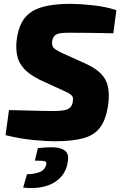

<svg xmlns="http://www.w3.org/2000/svg" viewBox="-20 -724 632 1003"><path d="M351 -704Q407 -703 469.5 -696Q532 -689 588 -671L572 -550Q541 -551 502 -551.5Q463 -552 422 -552.5Q381 -553 340 -553Q319 -553 303.5 -551.5Q288 -550 277.5 -545.5Q267 -541 261 -532Q255 -523 252 -508Q251 -495 254 -485Q257 -475 268.5 -467Q280 -459 302 -448L422 -394Q478 -369 506.5 -340Q535 -311 543.5 -273Q552 -235 546 -184Q536 -106 506.5 -63Q477 -20 419 -3Q361 14 265 14Q224 14 155 7.5Q86 1 9 -18L27 -149Q85 -148 131.5 -146.5Q178 -145 210 -144.5Q242 -144 256 -144Q293 -144 314.5 -148Q336 -152 346.5 -162.5Q357 -173 360 -191Q363 -207 360 -216Q357 -225 347 -232Q337 -239 319 -247L190 -306Q135 -333 106.5 -364Q78 -395 70 -432.5Q62 -470 67 -514Q74 -571 94.5 -608Q115 -645 149.5 -665.5Q184 -686 234.5 -695Q285 -704 351 -704ZM178 50Q228 44 265.5 46Q303 48 322 65.5Q341 83 334 122Q326 174 292.5 206.5Q259 239 209.5 251Q160 263 101 256L121 186Q156 186 185.5 175.5Q215 165 222 134Q224 122 214.5 118.5Q205 115 162 115Z"/></svg>

Font: Exo 2 ExtraBold
Style: Italic
Weight: 800
Italic angle: -8°
Designer: Natanael Gama
Foundry: Natanael Gama
Version: Version 2.010